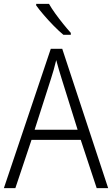

<svg xmlns="http://www.w3.org/2000/svg" viewBox="-20 -967 577 987"><path d="M477 0 395 -248H142L59 0H0L241 -716H300L536 0ZM297 -562Q291 -581 283 -608Q275 -635 269 -658Q263 -633 256 -608Q249 -583 242 -562L158 -300H379ZM232 -947Q245 -924 264.5 -897Q284 -870 305 -844Q326 -818 344 -798V-788H306Q283 -807 256 -834.5Q229 -862 205 -890Q181 -918 166 -939V-947Z"/></svg>

Font: Noto Sans Tamil SemiCondensed Light
Style: Regular
Weight: 300
Width: 4
Designer: Jelle Bosma - Monotype Design Team
Foundry: Monotype Imaging Inc.
Version: Version 2.004; ttfautohint (v1.8.4.7-5d5b)